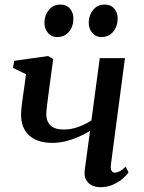

<svg xmlns="http://www.w3.org/2000/svg" viewBox="-20 -788 613 819"><path d="M207 -536.5 186 -381Q184.5 -368.5 182.5 -353.5Q180.5 -338.5 179 -324.5Q177.5 -310.5 177.5 -299.5Q177.5 -270.5 195.5 -253Q213.5 -235.5 251.5 -235.5Q284.5 -235.5 314.8 -246.8Q345 -258 370 -274.5L405.5 -540H513L453 -85.5Q451 -67.5 456 -59.5Q461 -51.5 469 -51.5Q478 -51.5 489.8 -57Q501.5 -62.5 516 -77L528.5 -52.5Q520.5 -41 503.5 -26.2Q486.5 -11.5 462.2 -0.5Q438 10.5 409 10.5Q385.5 10.5 369.5 1.5Q353.5 -7.5 346 -23.8Q338.5 -40 341.5 -62.5L364 -229.5Q342 -216 315.2 -204.2Q288.5 -192.5 260 -185.5Q231.5 -178.5 204 -178.5Q139 -178.5 104.5 -210.2Q70 -242 70 -298Q70 -314 72.2 -334.2Q74.5 -354.5 77.5 -375.2Q80.5 -396 83 -413L91 -471.5L35.5 -498L40.5 -528.5L185 -549ZM223 -630Q199.5 -630 184.2 -648.2Q169 -666.5 169.5 -692Q170 -723.5 188.8 -746Q207.5 -768.5 237 -768.5Q264.5 -768.5 279 -750.5Q293.5 -732.5 293 -709Q293 -675.5 274.5 -652.8Q256 -630 223 -630ZM412 -630Q388.5 -630 373.2 -648.2Q358 -666.5 358.5 -692Q359 -723.5 377.5 -746Q396 -768.5 426 -768.5Q453 -768.5 467.8 -750.5Q482.5 -732.5 482 -709Q481.5 -675.5 463 -652.8Q444.5 -630 412 -630Z"/></svg>

Font: Merriweather 60pt Medium
Style: Italic
Weight: 500
Italic angle: -7.8°
Version: Version 2.101